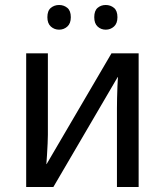

<svg xmlns="http://www.w3.org/2000/svg" viewBox="-20 -750 661 770"><path d="M85 0V-536H172V-209Q172 -197 171 -174Q170 -151 168.5 -128.5Q167 -106 166 -92H167L427 -536H536V0H449V-316Q449 -332 449.5 -356.5Q450 -381 451 -404.5Q452 -428 453 -441H452L194 0ZM170 -681Q170 -707 184 -718.5Q198 -730 217 -730Q236 -730 250 -718.5Q264 -707 264 -681Q264 -656 250 -643.5Q236 -631 217 -631Q198 -631 184 -643.5Q170 -656 170 -681ZM358 -681Q358 -707 371.5 -718.5Q385 -730 404 -730Q423 -730 437 -718.5Q451 -707 451 -681Q451 -656 437 -643.5Q423 -631 404 -631Q385 -631 371.5 -643.5Q358 -656 358 -681Z"/></svg>

Font: Noto Sans Living
Style: Regular
Weight: 400
Designer: Monotype Design Team
Foundry: Monotype Imaging Inc.
Version: Version 2.013; ttfautohint (v1.8.4.7-5d5b)